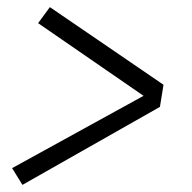

<svg xmlns="http://www.w3.org/2000/svg" viewBox="-20 -609 540 539"><path d="M43 -90 14 -137 383 -340 87 -544 120 -589 303 -464 439 -371 429 -309Z"/></svg>

Font: Iosevka Term Curly Light
Style: Italic
Weight: 300
Italic angle: -9°
Designer: Belleve Invis
Foundry: Belleve Invis
Version: Version 32.3.0